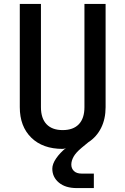

<svg xmlns="http://www.w3.org/2000/svg" viewBox="-20 -750 640 980"><path d="M372 210Q314 210 280.5 182Q247 154 247 111Q247 87 266.5 58.5Q286 30 317 5Q310 10 300 10Q198 10 139.5 -47.5Q81 -105 81 -203V-730H189V-203Q189 -146 217.5 -116Q246 -86 300 -86Q354 -86 382.5 -116Q411 -146 411 -203V-730H519V-203Q519 -143 496 -97Q473 -51 431 -24L397 4Q367 29 355.5 50Q344 71 344 90Q344 110 357.5 123Q371 136 396 136H459V210Z"/></svg>

Font: Tiny SemiBold
Style: Regular
Weight: 600
Designer: Philipp Nurullin, Konstantin Bulenkov
Foundry: JetBrains
Version: Version 2.251; ttfautohint (v1.8.4.7-5d5b)